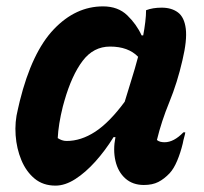

<svg xmlns="http://www.w3.org/2000/svg" viewBox="-20 -570 640 602"><path d="M303 -550Q350 -550 379 -522Q408 -494 424 -459H429Q433 -480 435.5 -501Q438 -522 438 -538Q459 -546 487 -546Q518 -546 538 -531Q558 -516 562.5 -480Q567 -444 552 -381Q536 -311 511 -250Q486 -189 472 -131Q477 -127 483 -125.5Q489 -124 496 -124Q525 -124 555 -155H561Q560 -148 557.5 -139.5Q555 -131 553 -120Q546 -91 535.5 -66Q525 -41 512 -27Q495 -9 476.5 0.5Q458 10 431 10Q396 10 373 -10.5Q350 -31 342 -65.5Q334 -100 342 -140H336Q310 -98 279 -63.5Q248 -29 216 -8.5Q184 12 154 12Q115 12 88.5 -10Q62 -32 47 -68Q32 -104 29 -146Q26 -188 36 -227L42 -253Q80 -406 148.5 -478Q217 -550 303 -550ZM161 -137Q167 -133 174 -130.5Q181 -128 189 -128Q234 -128 278.5 -157Q323 -186 371 -251Q381 -285 392 -319.5Q403 -354 413 -392Q382 -424 325 -424Q273 -424 239 -379Q205 -334 182 -254L177 -236Q170 -208 166 -183Q162 -158 161 -137Z"/></svg>

Font: Recursive Mn Csl St
Style: Bold Italic
Weight: 700
Italic angle: -15°
Monospace: yes
Version: Version 1.079;hotconv 1.0.112;makeotfexe 2.5.65598; ttfautoh